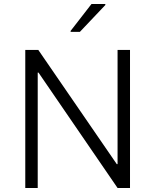

<svg xmlns="http://www.w3.org/2000/svg" viewBox="-20 -937 774 957"><path d="M106 0V-688H171L562 -119H566V-688H628V0H566L172 -575H168V0ZM332 -778V-783L436 -917H505V-912L378 -778Z"/></svg>

Font: Saira Thin Light
Style: Regular
Weight: 300
Version: Version 1.101